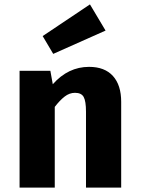

<svg xmlns="http://www.w3.org/2000/svg" viewBox="-20 -853 640 873"><path d="M69 0V-531H209L220 -470Q290 -549 385 -549Q456 -549 493.5 -507.5Q531 -466 531 -390V0H371V-345Q371 -393 360.5 -412Q350 -431 321 -431Q296 -431 274 -414Q252 -397 229 -367V0ZM174 -689 389 -833 460 -714 222 -608Z"/></svg>

Font: Qzxlaeiskcpccdgjqmyffctclhy
Style: Regular
Weight: 700
Monospace: yes
Designer: Carrois Corporate & Edenspiekermann
Foundry: Carrois Corporate GbR & Edenspiekermann AG
Version: Version 2.001